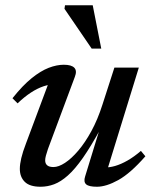

<svg xmlns="http://www.w3.org/2000/svg" viewBox="-20 -700 580 731"><path d="M304 -28 360.5 -212 363 -210Q326 -142.5 295.8 -99.2Q265.5 -56 238.5 -32Q211.5 -8 186.2 1.5Q161 11 134.5 11Q93 11 74.2 -7.8Q55.5 -26.5 55.5 -57Q55.5 -74.5 61 -98Q66.5 -121.5 79 -154L173 -405.5L190 -378.5Q169.5 -379.5 145.8 -371.5Q122 -363.5 97.2 -347.2Q72.5 -331 47 -306.5L27.5 -326Q66.5 -375 100.8 -402.5Q135 -430 165.5 -441.8Q196 -453.5 223 -453.5Q252 -453.5 263 -442Q274 -430.5 265 -407.5L162.5 -132.5Q157.5 -118 154.8 -107.5Q152 -97 152 -89.5Q152 -77 159.8 -70.5Q167.5 -64 183.5 -64Q203 -64 227.5 -80Q252 -96 278 -126.5Q304 -157 328 -201Q352 -245 370 -301.5L415.5 -442.5H508.5L384 -39L375.5 -63Q395 -61.5 417.8 -68Q440.5 -74.5 465.8 -89Q491 -103.5 516.5 -125.5L533.5 -105Q476.5 -40 430.5 -14.5Q384.5 11 349 11Q318.5 11 308 1.8Q297.5 -7.5 304 -28ZM365.5 -515H329L225.5 -666.5L227.5 -680H333Z"/></svg>

Font: Newsreader 16pt Medium
Style: Italic
Weight: 500
Italic angle: -17°
Designer: Hugues Gentile
Foundry: Production Type
Version: Version 1.003